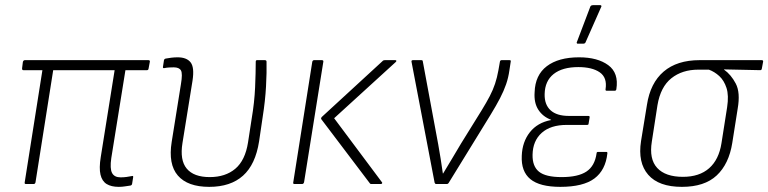

<svg xmlns="http://www.w3.org/2000/svg" viewBox="-20 -716 2989 747"><path d="M442 11Q413 11 395 0Q377 -11 371 -36.5Q365 -62 372 -105L426 -443H187L118 -6Q116 0 111 0H81Q75 0 76 -6L145 -443H71Q65 -443 66 -451L69 -475Q71 -482 77 -482H557Q564 -482 563 -476L558 -449Q557 -443 552 -443H468L413 -101Q407 -60 416 -43Q425 -26 449 -26Q461 -26 472 -27.5Q483 -29 493 -31Q495 -32 497 -31Q499 -30 498 -26L494 -1Q493 5 487 6Q479 7 467 9Q455 11 442 11Z M794 11Q710 11 672 -33Q634 -77 648 -164L684 -389Q691 -430 684 -442Q677 -454 656 -454Q648 -454 638.5 -453.5Q629 -453 619 -451Q613 -450 614 -456L618 -482Q619 -485 620 -486Q621 -487 624 -488Q634 -490 646.5 -491.5Q659 -493 671 -493Q706 -493 721.5 -473.5Q737 -454 729 -402L690 -160Q679 -93 706.5 -60Q734 -27 796 -27Q857 -27 895.5 -59.5Q934 -92 945 -162L959 -253Q970 -318 972.5 -376Q975 -434 975 -476Q975 -482 980 -482H1010Q1017 -482 1017 -476Q1018 -436 1015 -380Q1012 -324 1002 -261L988 -166Q974 -76 925.5 -32.5Q877 11 794 11Z M1424 0Q1420 0 1418 -4L1231 -251Q1227 -255 1232 -261L1468 -478Q1471 -482 1477 -482H1518Q1521 -482 1522 -480Q1523 -478 1520 -475L1280 -256L1466 -7Q1468 -5 1466.5 -2.5Q1465 0 1462 0ZM1126 0Q1119 0 1121 -7L1195 -476Q1197 -482 1202 -482H1232Q1239 -482 1238 -476L1163 -7Q1161 0 1155 0Z M1677 0Q1673 0 1671 -5L1581 -476Q1580 -482 1587 -482H1619Q1625 -482 1625 -477L1685 -154Q1690 -126 1694.5 -98Q1699 -70 1703 -41H1704Q1722 -71 1739.5 -100Q1757 -129 1774 -158L1854 -287Q1873 -318 1885.5 -342Q1898 -366 1906 -390Q1914 -414 1919 -442L1925 -476Q1926 -482 1932 -482H1962Q1969 -482 1967 -476L1962 -443Q1958 -414 1949 -388Q1940 -362 1925.5 -334Q1911 -306 1889 -270L1726 -5Q1723 0 1718 0Z M2160 11Q2080 11 2043.5 -19Q2007 -49 2010 -110Q2012 -164 2041.5 -201.5Q2071 -239 2124 -249V-250Q2092 -262 2074.5 -289Q2057 -316 2060 -357Q2062 -424 2107.5 -458.5Q2153 -493 2233 -493Q2305 -493 2346.5 -462.5Q2388 -432 2378 -369Q2377 -363 2372 -363H2340Q2335 -363 2336 -369Q2343 -414 2313.5 -434.5Q2284 -455 2230 -455Q2168 -455 2134 -428Q2100 -401 2099 -350Q2098 -309 2122 -287Q2146 -265 2193 -265H2269Q2275 -265 2274 -259L2270 -235Q2270 -230 2264 -230H2185Q2122 -230 2087.5 -199Q2053 -168 2052 -114Q2051 -69 2077 -48Q2103 -27 2165 -27Q2229 -27 2261.5 -48.5Q2294 -70 2301 -119Q2301 -125 2307 -125H2339Q2344 -125 2343 -119Q2336 -54 2292.5 -21.5Q2249 11 2160 11ZM2227 -546Q2225 -546 2224 -548.5Q2223 -551 2225 -554L2277 -691Q2279 -694 2281.5 -695Q2284 -696 2287 -696H2315Q2318 -696 2319.5 -694Q2321 -692 2319 -689L2258 -551Q2256 -546 2248 -546Z M2633 11Q2543 11 2502 -36Q2461 -83 2474 -167L2497 -308Q2510 -393 2562 -437.5Q2614 -482 2702 -482H2943Q2950 -482 2949 -476L2944 -449Q2943 -443 2938 -443L2797 -446V-445Q2824 -426 2842.5 -391Q2861 -356 2850 -293L2829 -160Q2816 -78 2768.5 -33.5Q2721 11 2633 11ZM2637 -28Q2701 -28 2739 -61.5Q2777 -95 2787 -159L2809 -299Q2816 -345 2806.5 -374Q2797 -403 2778.5 -420Q2760 -437 2738 -445H2697Q2634 -445 2592 -411.5Q2550 -378 2538 -307L2516 -165Q2505 -97 2537 -62.5Q2569 -28 2637 -28Z"/></svg>

Font: Sofia Sans Semi Condensed ExtraLight
Style: Italic
Weight: 250
Italic angle: -9°
Version: Version 4.100